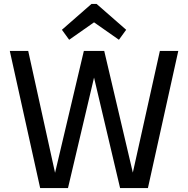

<svg xmlns="http://www.w3.org/2000/svg" viewBox="-20 -960 960 980"><path d="M185 0 30 -700H124L261 -78L408 -700H512L658 -79L796 -700H890L735 0H593L460 -564L327 0ZM333 -757 296 -808 447 -940H473L624 -808L587 -757L460 -846Z"/></svg>

Font: Orienta
Style: Regular
Weight: 400
Designer: Eduardo Rodriguez Tunni
Foundry: Eduardo Rodriguez Tunni
Version: Version 1.002; ttfautohint (v1.8.4.7-5d5b);gftools[0.9.23]